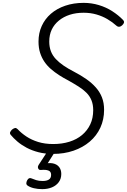

<svg xmlns="http://www.w3.org/2000/svg" viewBox="-20 -1055 886 1341"><path d="M350 20Q294 20 248 8Q202 -4 165.5 -23.5Q129 -43 101.5 -66.5Q74 -90 55 -113Q47 -123 51 -132Q55 -141 64 -150Q77 -160 85.5 -161Q94 -162 103 -153Q129 -125 164.5 -101.5Q200 -78 246.5 -63.5Q293 -49 352 -49Q413 -49 464.5 -65Q516 -81 553 -112Q590 -143 610.5 -186.5Q631 -230 631 -286Q631 -324 619 -354Q607 -384 584 -407Q561 -430 529.5 -450Q498 -470 459 -492Q424 -510 393 -530Q362 -550 335.5 -573Q309 -596 290 -624Q271 -652 260 -686.5Q249 -721 249 -765Q249 -824 271.5 -873.5Q294 -923 335.5 -959Q377 -995 435.5 -1015Q494 -1035 564 -1035Q619 -1035 670.5 -1019.5Q722 -1004 764.5 -976.5Q807 -949 838 -917Q848 -907 846 -897.5Q844 -888 833 -878Q823 -869 813 -868Q803 -867 795 -874Q765 -901 730 -921.5Q695 -942 653.5 -954Q612 -966 564 -966Q511 -966 467.5 -952Q424 -938 391.5 -911.5Q359 -885 341.5 -848.5Q324 -812 324 -765Q324 -727 335.5 -697Q347 -667 369.5 -643Q392 -619 424 -597Q456 -575 499 -553Q545 -529 583 -502.5Q621 -476 649 -444.5Q677 -413 692 -375Q707 -337 707 -288Q707 -220 681 -163.5Q655 -107 607 -66Q559 -25 493.5 -2.5Q428 20 350 20ZM275 266Q244 266 216.5 259.5Q189 253 171 240Q163 233 164 223Q165 213 170 204Q176 193 183.5 190Q191 187 200 191Q214 197 232.5 203Q251 209 278 209Q306 209 321.5 199Q337 189 337 166Q337 143 318 136Q299 129 268 132Q259 133 254.5 130.5Q250 128 247 122Q244 115 245 109Q246 103 251 95L319 -9H373L300 106L278 92Q320 80 349 86Q378 92 393 111.5Q408 131 408 160Q408 193 390.5 217Q373 241 343 253.5Q313 266 275 266Z"/></svg>

Font: Playwrite CO Light
Style: Regular
Weight: 300
Version: Version 1.002